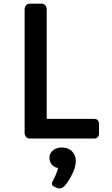

<svg xmlns="http://www.w3.org/2000/svg" viewBox="-20 -769 623 1066"><path d="M116.7 -717.3Q116.7 -730 124.8 -739.3Q132.8 -748.5 144 -748.5H212.4Q223.6 -748.5 231.4 -739.3Q239.3 -730 239.3 -717.3V-108.9H503.9Q516.6 -108.9 523.2 -100.8Q529.8 -92.8 529.8 -81.1V-27.3Q529.8 -16.1 523.2 -8.1Q516.6 0 503.9 0H143.6Q132.3 0 124.5 -9.3Q116.7 -18.6 116.7 -31.2ZM258.3 127.9Q254.4 118.2 254.4 105.2Q254.4 92.3 260.7 81.3Q267.1 70.3 277.3 63.5Q297.9 49.8 319.1 49.8Q340.3 49.8 354 54.9Q367.7 60.1 377.9 69.3Q400.9 90.8 400.9 124Q400.9 176.8 350.1 249.5Q331.5 277.3 308.6 277.3Q301.8 277.3 294.9 273.9L278.8 266.1Q268.6 260.7 268.6 252.9Q268.6 242.2 272.9 235.1Q277.3 228 281.5 219.5Q285.6 210.9 290 200.7Q301.3 173.8 302.2 163.6Q270.5 158.7 258.3 127.9Z"/></svg>

Font: Capriola
Style: Regular
Weight: 400
Designer: Viktoriya Grabowska
Foundry: Viktoriya Grabowska
Version: Version 1.007